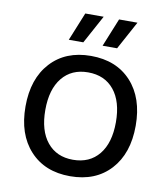

<svg xmlns="http://www.w3.org/2000/svg" viewBox="-96 -978 938 1069"><g transform="rotate(10 372.5 -443.5)"><path d="M299 -897H403L316 -737H234ZM490 -897H594L507 -737H425ZM372 -670Q516 -670 600 -578.5Q684 -487 684 -330Q684 -173 600 -81.5Q516 10 372 10Q229 10 145 -81.5Q61 -173 61 -330Q61 -487 145 -578.5Q229 -670 372 -670ZM372 -577Q279 -577 226 -512Q173 -447 173 -330Q173 -213 226 -148Q279 -83 372 -83Q466 -83 519 -148Q572 -213 572 -330Q572 -447 519 -512Q466 -577 372 -577Z"/></g></svg>

Font: Elaine Sans Medium
Style: Regular
Weight: 500
Designer: Wei Huang
Foundry: Wei Huang
Version: Version 2.001;December 24, 2019;FontCreator 12.0.0.2547 64-b